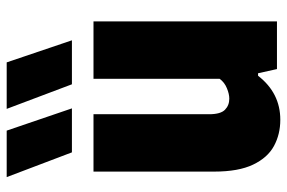

<svg xmlns="http://www.w3.org/2000/svg" viewBox="-162 -686 858 574"><g transform="rotate(-90 267.0 -399.0)"><path d="M196 10Q152.5 10 117.5 -9Q82.5 -28 61.8 -71.5Q41 -115 41 -187.5V-548.5H212.5V-203Q212.5 -168.5 225.8 -155.5Q239 -142.5 259 -142.5Q273 -142.5 290.5 -149.8Q308 -157 318.5 -171.5V-548.5H490V0H347.5L335 -56.5H327.5Q276 10 196 10ZM302 -613 228.5 -808H367.5L433.5 -613ZM98.5 -613 24.5 -808H163.5L230 -613Z"/></g></svg>

Font: Encode Sans Condensed Condensed ExtraBold
Style: Regular
Weight: 800
Width: 3
Designer: Multiple Designers
Foundry: Impallari Type
Version: Version 3.000; ttfautohint (v1.8.3) -l 8 -r 50 -G 200 -x 14 